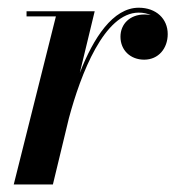

<svg xmlns="http://www.w3.org/2000/svg" viewBox="-20 -490 484 510"><path d="M128.5 -446.5 16.5 0H120.5L163 -176C194.5 -293.5 257 -456.5 348.5 -456.5C360.5 -456.5 371.5 -454 380.5 -450C375 -451 369.5 -451.5 363.5 -451.5C325.5 -451.5 300 -426.5 300 -392.5C300 -356.5 326.5 -331.5 363 -331.5C401 -331.5 425.5 -361.5 425.5 -399.5C425.5 -440 395 -469.5 348.5 -469.5C280 -469.5 228 -389 192 -296.5L231.5 -460H50.5V-446.5Z"/></svg>

Font: Bodoni* 16pt Medium
Style: Italic
Weight: 500
Italic angle: -13°
Version: Version 2.3